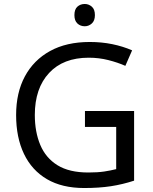

<svg xmlns="http://www.w3.org/2000/svg" viewBox="-20 -935 768 965"><path d="M407 -377H654V-27Q596 -8 537 1Q478 10 403 10Q292 10 216 -34.5Q140 -79 100.5 -161.5Q61 -244 61 -357Q61 -469 105 -551Q149 -633 231.5 -678.5Q314 -724 431 -724Q491 -724 544.5 -713Q598 -702 644 -682L610 -604Q572 -621 524.5 -633Q477 -645 426 -645Q298 -645 226.5 -568Q155 -491 155 -357Q155 -272 182.5 -206.5Q210 -141 269 -104.5Q328 -68 424 -68Q471 -68 504 -73Q537 -78 564 -85V-297H407ZM406 -915Q426 -915 441.5 -901.5Q457 -888 457 -859Q457 -831 441.5 -817Q426 -803 406 -803Q384 -803 369 -817Q354 -831 354 -859Q354 -888 369 -901.5Q384 -915 406 -915Z"/></svg>

Font: Noto Sans Pau Cin Hau
Style: Regular
Weight: 400
Designer: Monotype Design Team
Foundry: Monotype Imaging Inc.
Version: Version 2.002; ttfautohint (v1.8.4.7-5d5b)